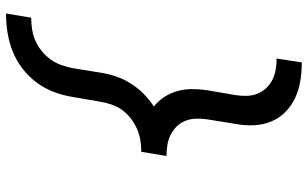

<svg xmlns="http://www.w3.org/2000/svg" viewBox="-213 -660 1026 640"><g transform="rotate(90 300.0 -340.0)"><path d="M25 153 39 69Q58 69 77.5 66Q97 63 115.5 55Q134 47 150 34Q166 21 178 4.5Q190 -12 196.5 -30.5Q203 -49 207 -68L222 -161Q226 -187 234.5 -212.5Q243 -238 257.5 -261.5Q272 -285 292 -305Q312 -325 335 -340Q316 -355 303 -375Q290 -395 283.5 -418.5Q277 -442 277 -467.5Q277 -493 281 -519L297 -612Q300 -631 299.5 -649.5Q299 -668 292.5 -684.5Q286 -701 274 -714Q262 -727 246 -735Q230 -743 212 -746Q194 -749 175 -749L188 -833Q220 -833 250 -828Q280 -823 306 -811Q332 -799 353 -778.5Q374 -758 385 -731Q396 -704 397.5 -673.5Q399 -643 393 -612L378 -519Q375 -500 375.5 -481Q376 -462 382.5 -445.5Q389 -429 401 -416.5Q413 -404 429 -396Q445 -388 463 -385Q481 -382 500 -382L486 -298Q467 -298 448 -295Q429 -292 410.5 -284Q392 -276 375.5 -263.5Q359 -251 347 -234.5Q335 -218 328.5 -199Q322 -180 319 -161L303 -68Q298 -37 286.5 -6.5Q275 24 255 51Q235 78 208 98.5Q181 119 150.5 131Q120 143 88 148Q56 153 25 153Z"/></g></svg>

Font: Iosevka SS04 Medium Extended
Style: Italic
Weight: 500
Width: 7
Italic angle: -9°
Monospace: yes
Designer: Belleve Invis
Foundry: Belleve Invis
Version: Version 19.0.0; ttfautohint (v1.8.4)